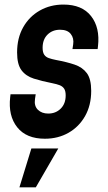

<svg xmlns="http://www.w3.org/2000/svg" viewBox="-20 -580 462 820"><path d="M171.5 12.5Q92.5 12.5 53.5 -36.5Q14.5 -85.5 23.5 -165L25 -177.5H132.5L129.5 -157.5Q125 -127.5 141.8 -111.2Q158.5 -95 186 -95Q218 -95 239.2 -116Q260.5 -137 260.5 -172.5Q260.5 -191.5 253.8 -201.5Q247 -211.5 234.5 -216.2Q222 -221 204 -224.5Q158.5 -233.5 124.5 -244.2Q90.5 -255 71.8 -280Q53 -305 53 -356Q53 -417.5 79 -463.5Q105 -509.5 150 -535Q195 -560.5 251 -560.5Q330.5 -560.5 369 -511.2Q407.5 -462 398.5 -383L397 -370.5H289.5L292.5 -390.5Q296.5 -417 282.2 -435Q268 -453 236.5 -453Q204 -453 183 -432.2Q162 -411.5 162 -376Q162 -356.5 168.8 -346.5Q175.5 -336.5 188.2 -332Q201 -327.5 218.5 -324Q265 -315.5 298.8 -304Q332.5 -292.5 351 -267.5Q369.5 -242.5 369.5 -192Q369.5 -130.5 343.5 -84.5Q317.5 -38.5 272.8 -13Q228 12.5 171.5 12.5ZM63 220 114 54H229L133 220Z"/></svg>

Font: Mohave Light SemiBold
Style: Italic
Weight: 600
Italic angle: -8°
Version: Version 2.003